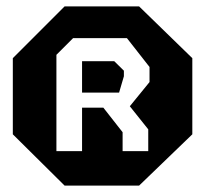

<svg xmlns="http://www.w3.org/2000/svg" viewBox="-20 -599 640 599"><path d="M181.5 -579 20 -417.5V-180L181.5 -20H414L580 -180V-417.5L414 -579ZM208 -480H376L446.5 -390V-343L385 -267.5L442.5 -195.5V-127.5H362.5V-186.5L302.5 -263H236V-127.5H156V-428ZM236 -408V-310H351.5L366.5 -361V-378.5L336.5 -408Z"/></svg>

Font: Kode Mono
Style: Regular
Weight: 400
Monospace: yes
Designer: Isa Ozler
Foundry: Kadena LLC
Version: Version 1.000;gftools[0.9.28]